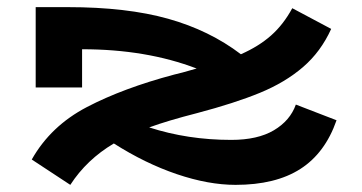

<svg xmlns="http://www.w3.org/2000/svg" viewBox="-20 -504 1015 538"><path d="M923 -167Q891 -75 821.5 -30.5Q752 14 640 14Q564 14 475.5 -16Q387 -46 299 -102Q223 -57 177 14L69 -57Q122 -151 223.5 -204Q325 -257 468 -295L492 -301L531 -312Q390 -366 210 -366V-259H80V-484H170Q335 -484 451 -451.5Q567 -419 655 -352Q705 -374 739.5 -404.5Q774 -435 799 -481L908 -423Q879 -359 829 -316Q779 -273 708.5 -244Q638 -215 532 -187Q450 -166 398 -147Q506 -112 628 -112Q702 -112 747.5 -139Q793 -166 809 -211Z"/></svg>

Font: BioRhyme Expanded ExtraBold
Style: Regular
Weight: 800
Width: 7
Designer: Aoife Mooney
Foundry: Aoife Mooney Type
Version: Version 1.001